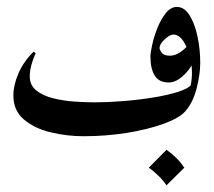

<svg xmlns="http://www.w3.org/2000/svg" viewBox="-20 -395 631 567"><path d="M546.9 -147 571.3 -210Q571.3 -174.8 560.3 -132.8Q549.3 -90.8 526.4 -65.4Q507.8 -45.4 461.4 -28.8Q415 -12.2 353.3 -2.4Q291.5 7.3 226.6 7.3Q177.7 7.3 129.9 -4.2Q82 -15.6 50.8 -42Q19.5 -68.4 19.5 -112.8Q19.5 -143.6 34.4 -178.2Q49.3 -212.9 79.1 -242.2L85.4 -238.3Q67.9 -199.2 67.9 -169.4Q67.9 -143.1 87.4 -127.7Q106.9 -112.3 137.2 -104.7Q167.5 -97.2 200.2 -95Q232.9 -92.8 259.8 -92.8Q294.9 -92.8 340.1 -96.2Q385.3 -99.6 428.7 -106.4Q472.2 -113.3 504.6 -123.3Q537.1 -133.3 546.9 -147ZM541.5 -136.7Q550.3 -171.4 544.7 -207.5Q539.1 -243.7 524.7 -268.3Q510.3 -293 491.7 -293Q481.9 -293 466.6 -279.1Q451.2 -265.1 451.2 -252.9Q451.2 -248.5 457.5 -239.5Q463.9 -230.5 482.4 -230.5Q498.5 -230.5 515.9 -243.4Q533.2 -256.3 538.6 -267.6L552.2 -218.8Q549.3 -205.1 537.4 -189.2Q525.4 -173.3 509.8 -162.4Q494.1 -151.4 478.5 -151.4Q449.2 -151.4 436.8 -171.9Q424.3 -192.4 424.3 -227.1Q424.3 -239.7 429.7 -263.9Q435.1 -288.1 445.3 -313.5Q455.6 -338.9 470 -356.7Q484.4 -374.5 502.4 -374.5Q524.4 -374.5 539.8 -349.9Q555.2 -325.2 563.2 -287.4Q571.3 -249.5 571.3 -210Q566.9 -185.1 559.1 -167.5Q551.3 -149.9 541.5 -136.7ZM471.7 47.4Q503.9 69.8 524.4 100.1L471.7 152.3Q461.4 137.2 448.2 124.3Q435.1 111.3 419.4 100.1Z"/></svg>

Font: Lateef Medium
Style: Regular
Weight: 500
Designer: SIL International
Foundry: SIL International
Version: Version 4.200